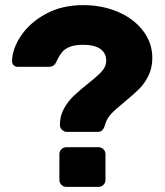

<svg xmlns="http://www.w3.org/2000/svg" viewBox="-20 -730 644 750"><path d="M469 -334Q433 -305 415 -286Q397 -267 390 -242Q383 -215 363 -215H241Q230 -215 222 -223Q214 -231 214 -242Q214 -277 229.5 -305Q245 -333 266 -353.5Q287 -374 322 -402Q359 -431 377 -450.5Q395 -470 395 -493Q395 -522 372.5 -538.5Q350 -555 305 -555Q271 -555 251.5 -546.5Q232 -538 223 -527Q214 -516 205 -499Q199 -484 192 -476.5Q185 -469 171 -469H49Q40 -469 33.5 -475Q27 -481 27 -491Q28 -540 62.5 -591Q97 -642 159.5 -676Q222 -710 305 -710Q379 -710 441 -683.5Q503 -657 539 -609.5Q575 -562 575 -504Q575 -465 560 -434.5Q545 -404 524.5 -383.5Q504 -363 469 -334ZM365 0H239Q228 0 220 -8Q212 -16 212 -27V-128Q212 -139 220 -147Q228 -155 239 -155H365Q376 -155 384 -147Q392 -139 392 -128V-27Q392 -16 384 -8Q376 0 365 0Z"/></svg>

Font: Hezaedrus
Style: Bold
Weight: 700
Designer: Hubert & Fischer
Foundry: Hubert & Fischer
Version: Version 1.10;September 3, 2019;FontCreator 11.5.0.2425 64-bi